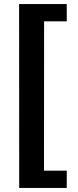

<svg xmlns="http://www.w3.org/2000/svg" viewBox="-20 -760 382 945"><path d="M308.5 -740V-655H197L196.5 80H308.5V165H74.5L74 -740Z"/></svg>

Font: 1883 Sans
Style: Bold
Weight: 700
Designer: 1883 Sans project is a fork of Public Sans.
Version: Version 1.009